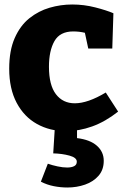

<svg xmlns="http://www.w3.org/2000/svg" viewBox="-20 -571 558 855"><path d="M274 13Q202 13 144.5 -19Q87 -51 54 -113.5Q21 -176 21 -265Q21 -346 45.5 -401.5Q70 -457 110.5 -489.5Q151 -522 200.5 -536.5Q250 -551 302 -551Q354 -551 404.5 -538Q455 -525 485 -512L480 -355H373L358 -425Q333 -431 306 -431Q247 -431 222.5 -388Q198 -345 198 -274Q198 -192 229 -151.5Q260 -111 313 -111Q371 -111 451 -159L506 -74Q449 -29 390.5 -8Q332 13 274 13ZM280 264Q250 264 219.5 258Q189 252 162 238L193 158Q213 165 236.5 170Q260 175 279 175Q298 175 310 169Q322 163 322 149Q322 131 289.5 122Q257 113 217 112L224 0H323V44Q381 51 411.5 78Q442 105 442 145Q442 185 419 211.5Q396 238 359 251Q322 264 280 264Z"/></svg>

Font: Bitter ExtraBold
Style: Regular
Weight: 800
Designer: Sol Matas, and Bitter project Authors
Foundry: Sol Matas
Version: Version 2.001